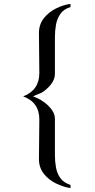

<svg xmlns="http://www.w3.org/2000/svg" viewBox="-20 -873 490 986"><path d="M342 93Q304 87 266.5 68.5Q229 50 204.5 18.5Q180 -13 180 -56Q180 -107 181 -157.5Q182 -208 182 -259Q182 -348 99 -378Q182 -410 182 -498Q182 -549 181 -600.5Q180 -652 180 -703Q180 -747 204.5 -778.5Q229 -810 266.5 -829Q304 -848 342 -853V-837Q307 -826 290 -801.5Q273 -777 267.5 -746Q262 -715 262 -682Q262 -635 262 -588Q262 -541 262 -494Q262 -464 240 -437.5Q218 -411 194 -397Q184 -392 181 -391.5Q178 -391 167 -386Q163 -384 158.5 -382Q154 -380 149 -378Q154 -377 158.5 -375Q163 -373 167 -371Q187 -363 209 -346.5Q231 -330 246.5 -308.5Q262 -287 262 -263Q262 -217 262 -170.5Q262 -124 262 -77Q262 -44 267.5 -13Q273 18 290 41.5Q307 65 342 77Z"/></svg>

Font: Kaisei Tokumin Medium
Style: Regular
Weight: 500
Designer: Font-Kai, 金井和夫
Foundry: KAZUO KANAI
Version: Version 5.003